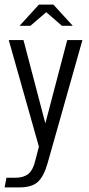

<svg xmlns="http://www.w3.org/2000/svg" viewBox="-30 -644 388 834"><path d="M-10 170 -2 128H38Q72 128 93 111.5Q114 95 125 47L139 -7L8 -470H72L167 -108L168 -93H166L167 -108L262 -470H328L177 64Q161 121 135 145.5Q109 170 54 170ZM55 -532 139 -624H202L286 -532H239L171 -591L102 -532Z"/></svg>

Font: Smooch Sans Thin Medium
Style: Regular
Weight: 500
Version: Version 1.010